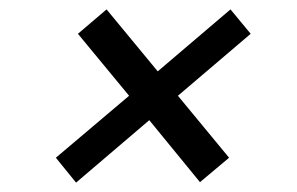

<svg xmlns="http://www.w3.org/2000/svg" viewBox="-20 -554 632 409"><path d="M207 -534 316 -402 471 -534 514 -482 359 -350 468 -218 406 -166 298 -298 142 -165 99 -218 255 -350 146 -482Z"/></svg>

Font: Pathway Extreme 8pt Thin 12pt Medium
Style: Italic
Weight: 500
Italic angle: -8°
Version: Version 1.001;gftools[0.9.26]